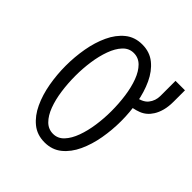

<svg xmlns="http://www.w3.org/2000/svg" viewBox="-194 -852 1004 1004"><g transform="rotate(45 308.0 -350.0)"><path d="M289 12Q233.5 12 194.5 -19.8Q155.5 -51.5 131 -104.2Q106.5 -157 95.2 -221Q84 -285 84 -350Q84 -415 95.2 -479Q106.5 -543 131 -595.8Q155.5 -648.5 194.5 -680.2Q233.5 -712 289 -712Q344.5 -712 383.5 -680.2Q422.5 -648.5 447 -595.8Q471.5 -543 482.8 -479Q494 -415 494 -350Q494 -285 482.8 -221Q471.5 -157 447 -104.2Q422.5 -51.5 383.5 -19.8Q344.5 12 289 12ZM289 -51Q324 -51 349 -77.8Q374 -104.5 390 -148.5Q406 -192.5 413.5 -245.2Q421 -298 421 -350Q421 -407 413.5 -460.5Q406 -514 390 -556.5Q374 -599 349 -624Q324 -649 289 -649Q254 -649 229 -622.2Q204 -595.5 188 -551.5Q172 -507.5 164.5 -454.8Q157 -402 157 -350Q157 -293 164.5 -239.5Q172 -186 188 -143.5Q204 -101 229 -76Q254 -51 289 -51ZM446 -436V-491Q502.5 -498 524.2 -525.2Q546 -552.5 546 -589V-700H616V-617Q616 -579.5 608.5 -551.5Q601 -523.5 588 -503Q565.5 -467 528.8 -452.8Q492 -438.5 446 -436Z"/></g></svg>

Font: Overpass Mono Light Light
Style: Regular
Weight: 300
Monospace: yes
Version: Version 4.000